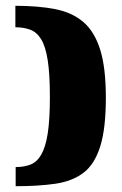

<svg xmlns="http://www.w3.org/2000/svg" viewBox="-20 -553 421 662"><path d="M33 -533Q112 -533 170.5 -521.5Q229 -510 267.5 -477Q306 -444 325.5 -381.5Q345 -319 345 -216Q345 -110 325.5 -48Q306 14 267.5 43Q229 72 171 80.5Q113 89 34 89V23Q63 23 85 14.5Q107 6 122 -19.5Q137 -45 144.5 -92.5Q152 -140 152 -219Q152 -298 144.5 -345.5Q137 -393 122 -417.5Q107 -442 84.5 -450.5Q62 -459 33 -459Z"/></svg>

Font: Genos Thin ExtraBold
Style: Regular
Weight: 800
Version: Version 1.010